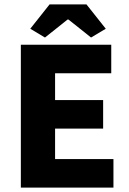

<svg xmlns="http://www.w3.org/2000/svg" viewBox="-20 -855 590 875"><path d="M75 0H497V-130H231V-269H450V-399H231V-521H487V-651H75ZM185 -684 288 -766H292L395 -684L462 -724L374 -835H206L118 -724Z"/></svg>

Font: Source Sans Pro
Style: Bold
Weight: 700
Designer: Paul D. Hunt
Foundry: Adobe Systems Incorporated
Version: Version 3.006;hotconv 1.0.111;makeotfexe 2.5.65597